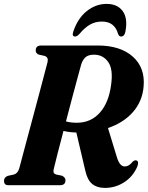

<svg xmlns="http://www.w3.org/2000/svg" viewBox="-28 -928 741 962"><path d="M660 -93.5Q638.5 -43.5 594.5 -15Q550.5 13.5 497.5 13.5Q458.5 13.5 434.5 -5.8Q410.5 -25 400 -70.5L354.5 -264Q319 -265 290 -272Q273 -207.5 259.8 -155.8Q246.5 -104 242 -84Q238 -68.5 241.5 -62.2Q245 -56 253.5 -53.5L283 -47.5Q300 -39 300 -25Q300 0 272.5 0H16Q2 0 -3 -6Q-8 -12 -8 -21.5Q-8 -40 11.5 -47L41.5 -53.5Q61 -59 68.5 -84.5Q73.5 -103.5 84.5 -144.8Q95.5 -186 110 -240.2Q124.5 -294.5 140.2 -352.8Q156 -411 170.2 -465Q184.5 -519 195.2 -559.8Q206 -600.5 210.5 -618Q215.5 -641.5 195 -648L166 -654.5Q150.5 -661 151 -675Q150.5 -700 178.5 -700H461.5Q575 -700 637.5 -644.2Q700 -588.5 691.5 -494Q685.5 -421 638.5 -367Q591.5 -313 513 -286.5L557 -142.5Q571 -94 597 -94Q618 -94 635.5 -116.5Q646.5 -127.5 656 -124Q669.5 -119 660 -93.5ZM379 -605.5Q374 -588 362 -543.5Q350 -499 334.2 -440Q318.5 -381 302.5 -319.5Q327.5 -313 356.5 -313Q427 -313 472 -363.2Q517 -413.5 528.5 -502Q540 -581 514 -617.5Q488 -654 443.5 -654Q415 -654 400.8 -641.5Q386.5 -629 379 -605.5ZM483 -820Q449 -820 422.5 -804.5Q396 -789 370.5 -758.5Q358 -745 348.5 -745Q330.5 -745 339.5 -770.5Q362 -837 407.2 -872.8Q452.5 -908.5 506.5 -908.5Q560 -908.5 586.5 -872.8Q613 -837 600.5 -770.5Q596 -745 578 -745Q568.5 -745 563.5 -758.5Q546 -820 483 -820Z"/></svg>

Font: Fraunces 144pt S050
Style: Bold Italic
Weight: 700
Italic angle: -16°
Version: Version 1.000; ttfautohint (v1.8.3)